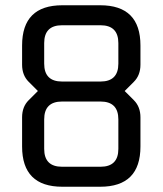

<svg xmlns="http://www.w3.org/2000/svg" viewBox="-20 -710 618 730"><path d="M64 -153V-264Q64 -304 89 -329L124 -364L89 -399Q64 -424 64 -464V-537Q64 -690 217 -690H361Q514 -690 514 -537V-464Q514 -424 489 -399L454 -364L489 -329Q514 -304 514 -264V-153Q514 0 361 0H217Q64 0 64 -153ZM148 -144Q148 -76 216 -76H362Q430 -76 430 -144V-256Q430 -324 362 -324H216Q148 -324 148 -256ZM148 -468Q148 -400 216 -400H362Q430 -400 430 -468V-546Q430 -614 362 -614H216Q148 -614 148 -546Z"/></svg>

Font: Oxanium
Style: Regular
Weight: 400
Designer: Severin Meyer
Version: Version 1.001